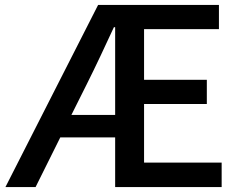

<svg xmlns="http://www.w3.org/2000/svg" viewBox="-20 -757 973 777"><path d="M2 0H124L224 -201H446V0H877V-99H563V-336H817V-434H563V-639H866V-737H377ZM269 -292 331 -416C368 -490 405 -569 441 -647H446V-292Z"/></svg>

Font: Noto Sans CJK HK Medium
Style: Regular
Weight: 500
Designer: Ryoko NISHIZUKA 西塚涼子 (kana, bopomofo & ideographs); Paul D. Hunt (Latin, Greek & Cyrillic); Sandoll Communications 산돌커뮤니
Foundry: Adobe
Version: Version 2.004;hotconv 1.0.118;makeotfexe 2.5.65603